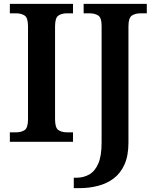

<svg xmlns="http://www.w3.org/2000/svg" viewBox="-20 -734 804 994"><path d="M31 0V-49H64Q90 -49 107.5 -60.5Q125 -72 125 -117V-597Q125 -642 107.5 -653.5Q90 -665 64 -665H31V-714H358V-665H326Q300 -665 282.5 -653.5Q265 -642 265 -597V-117Q265 -72 282.5 -60.5Q300 -49 326 -49H358V0ZM362 240V186H377Q413 186 442.5 169Q472 152 489 112.5Q506 73 506 5V-601Q506 -643 488 -654Q470 -665 445 -665H413V-714H740V-665H707Q681 -665 663 -653.5Q645 -642 645 -597V4Q645 72 624.5 117.5Q604 163 569 189.5Q534 216 488 228Q442 240 392 240Z"/></svg>

Font: Noto Naskh Arabic SemiBold
Style: Regular
Weight: 600
Designer: Monotype Design Team, David Williams, Mohamad Dakak and Nizar Qandah
Foundry: Monotype Imaging Inc.
Version: Version 2.016